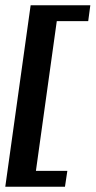

<svg xmlns="http://www.w3.org/2000/svg" viewBox="-25 -650 362 727"><path d="M-5 57 91 -630H317L309 -570H190L111 -3H230L221 57Z"/></svg>

Font: Alumni Sans Thin
Style: Bold Italic
Weight: 700
Italic angle: -8°
Version: Version 1.016